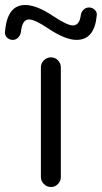

<svg xmlns="http://www.w3.org/2000/svg" viewBox="-49 -750 408 770"><path d="M115 -480Q115 -496 127 -508Q139 -520 155.5 -520Q172 -520 183.5 -508Q195 -496 195 -480V-40Q195 -24 183.5 -12Q172 0 155.5 0Q139 0 127 -12Q115 -24 115 -40ZM-29 -621Q-21 -730 52 -730Q98 -730 165 -685Q221 -648 243 -648Q270 -648 275 -689Q277 -702 286 -711Q295 -720 308 -720Q321 -720 331 -710.5Q341 -701 339 -688Q330 -590 258 -590Q213 -590 144 -636Q91 -672 67 -672Q40 -672 35 -622Q33 -609 24 -599.5Q15 -590 2 -590Q-11 -590 -20.5 -599Q-30 -608 -29 -621Z"/></svg>

Font: Rounded Mplus 1c
Style: Regular
Weight: 400
Version: Version 1.059.20150529